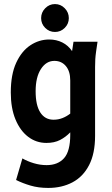

<svg xmlns="http://www.w3.org/2000/svg" viewBox="-20 -727 551 943"><path d="M33 -273Q33 -361 59.5 -418.5Q86 -476 129 -504.5Q172 -533 222 -533Q257 -533 286 -518.5Q315 -504 334 -476L341 -522H459L452 -474Q449 -453 448 -436Q447 -419 447 -398V-60Q447 27 417.5 84Q388 141 336 168.5Q284 196 217 196Q169 196 130 184.5Q91 173 59 157L90 51Q114 65 145.5 74.5Q177 84 209 84Q264 84 294.5 50Q325 16 325 -65V-77Q303 -54 275 -39.5Q247 -25 208 -25Q158 -25 118.5 -55Q79 -85 56 -140.5Q33 -196 33 -273ZM155 -279Q155 -210 178 -174.5Q201 -139 243 -139Q266 -139 286.5 -147Q307 -155 325 -169V-332Q325 -377 303.5 -402.5Q282 -428 247 -428Q207 -428 181 -388Q155 -348 155 -279ZM182 -638Q182 -666 202 -686.5Q222 -707 250 -707Q278 -707 298 -686.5Q318 -666 318 -638Q318 -610 298 -590Q278 -570 250 -570Q222 -570 202 -590Q182 -610 182 -638Z"/></svg>

Font: Radio Canada Condensed SemiBold
Style: Regular
Weight: 600
Width: 3
Designer: Charles Daoud, Etienne Aubert Bonn, Alexandre Saumier Demers, Jacques Le Bailly
Foundry: Radio-Canada
Version: Version 2.104; ttfautohint (v1.8.4.7-5d5b);gftools[0.9.28.de